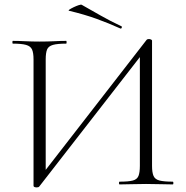

<svg xmlns="http://www.w3.org/2000/svg" viewBox="-20 -803 810 836"><path d="M164 -44 618 -629Q621 -633 628 -633Q633 -633 637.5 -631Q642 -629 642 -626V-81Q642 -52 648.5 -37Q655 -22 674.5 -17Q694 -12 732 -12Q735 -12 735 -6Q735 0 732 0Q709 0 679 -1Q649 -2 616 -2Q582 -2 553 -1Q524 0 501 0Q498 0 498 -6Q498 -12 501 -12Q540 -12 558.5 -17Q577 -22 583 -37Q589 -52 589 -81V-582L605 -575L151 9Q148 13 140 13Q135 13 130.5 11.5Q126 10 126 6V-544Q126 -573 119.5 -587.5Q113 -602 93.5 -607.5Q74 -613 36 -613Q34 -613 34 -619Q34 -625 36 -625Q60 -625 90 -623.5Q120 -622 152 -622Q187 -622 215.5 -623.5Q244 -625 268 -625Q270 -625 270 -619Q270 -613 268 -613Q230 -613 210.5 -607.5Q191 -602 185 -587.5Q179 -573 179 -544V-37ZM504 -679Q453 -702 400.5 -721Q348 -740 281 -756Q276 -757 282.5 -761.5Q289 -766 300.5 -771.5Q312 -777 322.5 -780.5Q333 -784 336 -782Q377 -759 418 -735.5Q459 -712 508 -689Q512 -688 510 -682.5Q508 -677 504 -679Z"/></svg>

Font: Cormorant Garamond Light
Style: Regular
Weight: 300
Designer: Christian Thalmann (Catharsis Fonts)
Foundry: Catharsis Fonts
Version: Version 4.001